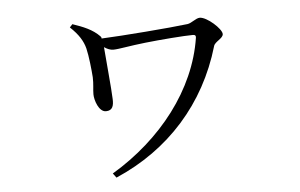

<svg xmlns="http://www.w3.org/2000/svg" viewBox="-45 -581 1089 696"><g transform="rotate(-5 500.0 -233.0)"><path d="M241 -517 231 -506C262 -477 277 -452 284 -425C291 -396 296 -347 298 -319C299 -293 295 -276 295 -257C295 -236 309 -192 335 -192C360 -192 364 -211 363 -234C362 -270 351 -382 348 -424C360 -416 370 -412 382 -412C401 -412 443 -421 499 -427C552 -433 642 -440 673 -440C681 -440 684 -437 683 -429C654 -242 521 -73 340 35L352 51C547 -33 686 -188 746 -393C750 -409 781 -418 781 -434C781 -453 729 -500 703 -500C689 -500 672 -483 657 -481C593 -473 416 -459 342 -456C343 -459 341 -461 339 -464C313 -491 279 -504 241 -517Z"/></g></svg>

Font: Harano Aji Mincho TW
Style: Regular
Weight: 400
Foundry: Masamichi Hosoda
Version: HaranoAjiMinchoTW-Regular version 20230610;ttx 4.39.4